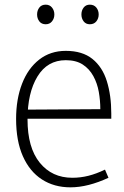

<svg xmlns="http://www.w3.org/2000/svg" viewBox="-20 -795 533 823"><path d="M282 8Q212 8 159.5 -26Q107 -60 78 -125.5Q49 -191 49 -285Q49 -370 74.5 -436Q100 -502 148 -539.5Q196 -577 262 -577Q333 -577 376 -542.5Q419 -508 438 -447Q457 -386 457 -308V-286H75V-325L410 -327Q410 -364 403.5 -401Q397 -438 380 -469Q363 -500 334.5 -518.5Q306 -537 262 -537Q183 -537 140.5 -467Q98 -397 98 -283Q98 -162 150.5 -97.5Q203 -33 290 -33Q325 -33 359 -41.5Q393 -50 430 -68L445 -33Q402 -13 361 -2.5Q320 8 282 8ZM176 -691Q158 -691 148.5 -703.5Q139 -716 139 -733Q139 -750 148.5 -762.5Q158 -775 176 -775Q193 -775 203 -762.5Q213 -750 213 -733Q213 -716 203 -703.5Q193 -691 176 -691ZM365 -691Q348 -691 338.5 -703.5Q329 -716 329 -733Q329 -750 338.5 -762.5Q348 -775 365 -775Q383 -775 393 -762.5Q403 -750 403 -733Q403 -716 393 -703.5Q383 -691 365 -691Z"/></svg>

Font: Yaldevi ExtraLight ExtraLight
Style: Regular
Weight: 250
Version: Version 1.100